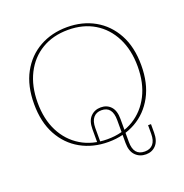

<svg xmlns="http://www.w3.org/2000/svg" viewBox="-148 -827 1065 1113"><g transform="rotate(-20 384.5 -270.0)"><path d="M385 13Q290 13 215 -29Q140 -71 97 -150Q54 -229 54 -341Q54 -453 97 -532Q140 -611 215 -653Q290 -695 385 -695Q480 -695 554.5 -653Q629 -611 672 -532Q715 -453 715 -341Q715 -229 672 -150Q629 -71 554.5 -29Q480 13 385 13ZM385 -4Q478 -4 547 -46Q616 -88 654.5 -163.5Q693 -239 693 -341Q693 -443 654.5 -519Q616 -595 547 -636.5Q478 -678 385 -678Q292 -678 222.5 -636.5Q153 -595 114.5 -519Q76 -443 76 -341Q76 -239 114.5 -163.5Q153 -88 222.5 -46Q292 -4 385 -4ZM322 -89Q322 -140 347 -165.5Q372 -191 410 -191Q448 -191 471.5 -165.5Q495 -140 495 -89V0H475V-89Q475 -174 408 -174Q376 -174 358 -152.5Q340 -131 340 -89V0H322ZM565 155Q526 155 500.5 129Q475 103 475 53V0H495V53Q495 137 564 137Q597 137 615 116Q633 95 633 53V0H651V53Q651 103 627 129Q603 155 565 155Z"/></g></svg>

Font: Montagu Slab 144pt Thin
Style: Regular
Weight: 250
Version: Version 1.000